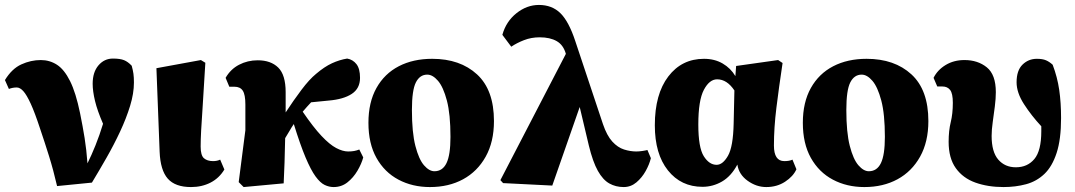

<svg xmlns="http://www.w3.org/2000/svg" viewBox="-20 -741 4350 777"><path d="M211 12Q196 -53 178.5 -109Q161 -165 142 -221Q121 -285 104.5 -321Q88 -357 74.5 -372Q61 -387 48 -387Q31 -387 16 -381L0 -417Q28 -463 66.5 -480.5Q105 -498 145 -498Q181 -498 210.5 -479Q240 -460 263.5 -413Q287 -366 304 -283Q315 -229 322.5 -182Q330 -135 334 -80Q350 -112 366.5 -153Q383 -194 397 -240Q374 -293 364.5 -332.5Q355 -372 355 -402Q355 -449 378.5 -476.5Q402 -504 437 -504Q466 -504 482 -497.5Q498 -491 513 -475Q518 -457 520 -442.5Q522 -428 522 -407Q522 -363 506.5 -312.5Q491 -262 466 -208.5Q441 -155 411 -102.5Q381 -50 352 -2Z M753 16Q689 16 659 -18Q629 -52 626 -127L613 -465L793 -498L811 -487Q805 -381 800.5 -316Q796 -251 794 -213Q792 -175 792 -148Q792 -112 805.5 -100.5Q819 -89 842 -89Q859 -89 871 -95L888 -55Q867 -20 832 -2Q797 16 753 16Z M966 16 946 -4 973 -214V-318Q973 -358 962.5 -374Q952 -390 929 -390H908L893 -426Q913 -461 947.5 -479Q982 -497 1023 -497Q1076 -497 1106 -467.5Q1136 -438 1136 -368V-286Q1168 -335 1200 -377.5Q1232 -420 1259 -442Q1293 -471 1323.5 -485Q1354 -499 1385 -504Q1408 -500 1422.5 -481.5Q1437 -463 1437 -426Q1437 -383 1403.5 -361Q1370 -339 1310 -334L1239 -327Q1231 -318 1222 -308.5Q1213 -299 1205 -289Q1248 -226 1281 -191Q1314 -156 1340.5 -142Q1367 -128 1389 -128Q1403 -128 1413.5 -130Q1424 -132 1434 -136L1450 -104Q1443 -78 1426.5 -50Q1410 -22 1386 -3Q1362 16 1330 16Q1312 16 1294 7.5Q1276 -1 1257 -27Q1238 -53 1216.5 -104Q1195 -155 1169 -239Q1160 -226 1151.5 -211Q1143 -196 1134 -182Q1133 -133 1131.5 -83.5Q1130 -34 1128 1Z M1720 16Q1649 16 1592.5 -14Q1536 -44 1503.5 -102Q1471 -160 1471 -244Q1471 -327 1503.5 -385Q1536 -443 1594 -473Q1652 -503 1729 -503Q1842 -503 1910.5 -440Q1979 -377 1979 -251Q1979 -167 1945.5 -107Q1912 -47 1854 -15.5Q1796 16 1720 16ZM1738 -48Q1771 -48 1787 -81Q1803 -114 1803 -187Q1803 -279 1788.5 -334Q1774 -389 1752.5 -414Q1731 -439 1709 -439Q1679 -439 1663 -407.5Q1647 -376 1647 -296Q1647 -205 1661 -150.5Q1675 -96 1696 -72Q1717 -48 1738 -48Z M2504 16Q2472 16 2446 1.5Q2420 -13 2399.5 -49.5Q2379 -86 2363 -152L2326 -308L2215 10L2016 0L2005 -12L2270 -523Q2260 -559 2233 -574.5Q2206 -590 2164 -590Q2130 -590 2100.5 -578.5Q2071 -567 2049 -552L2013 -600Q2028 -654 2070 -687.5Q2112 -721 2161 -721Q2214 -721 2248 -687.5Q2282 -654 2308 -575L2420 -239Q2436 -192 2458 -168Q2480 -144 2505.5 -136Q2531 -128 2555 -128Q2566 -128 2579.5 -130Q2593 -132 2600 -134L2614 -101Q2608 -76 2593 -49Q2578 -22 2555.5 -3Q2533 16 2504 16Z M2806 -237Q2806 -144 2828 -109Q2850 -74 2880 -74Q2905 -74 2926 -110.5Q2947 -147 2949 -241L2952 -375Q2922 -420 2882 -420Q2851 -420 2828.5 -377.5Q2806 -335 2806 -237ZM2823 15Q2736 15 2683 -51.5Q2630 -118 2630 -234Q2630 -360 2684.5 -431.5Q2739 -503 2829 -503Q2872 -503 2904.5 -484Q2937 -465 2956 -433L2959 -474L3129 -498L3147 -486Q3132 -386 3122 -305Q3112 -224 3112 -152Q3112 -89 3154 -89Q3175 -89 3187 -95L3203 -56Q3190 -27 3157 -5.5Q3124 16 3081 16Q3041 16 3005.5 -9.5Q2970 -35 2964 -75Q2939 -28 2902 -6.5Q2865 15 2823 15Z M3478 16Q3407 16 3350.5 -14Q3294 -44 3261.5 -102Q3229 -160 3229 -244Q3229 -327 3261.5 -385Q3294 -443 3352 -473Q3410 -503 3487 -503Q3600 -503 3668.5 -440Q3737 -377 3737 -251Q3737 -167 3703.5 -107Q3670 -47 3612 -15.5Q3554 16 3478 16ZM3496 -48Q3529 -48 3545 -81Q3561 -114 3561 -187Q3561 -279 3546.5 -334Q3532 -389 3510.5 -414Q3489 -439 3467 -439Q3437 -439 3421 -407.5Q3405 -376 3405 -296Q3405 -205 3419 -150.5Q3433 -96 3454 -72Q3475 -48 3496 -48Z M4041 16Q3978 16 3927.5 -2Q3877 -20 3848 -60.5Q3819 -101 3819 -167Q3819 -212 3827.5 -246.5Q3836 -281 3836 -325Q3836 -363 3825 -377Q3814 -391 3794 -391H3773L3758 -426Q3774 -458 3807 -478Q3840 -498 3883 -498Q3937 -498 3973.5 -468.5Q4010 -439 4010 -368Q4010 -342 4006 -310.5Q4002 -279 3997.5 -247.5Q3993 -216 3993 -191Q3993 -126 4020 -95Q4047 -64 4091 -64Q4138 -64 4166 -97.5Q4194 -131 4194 -210Q4194 -215 4194 -220.5Q4194 -226 4194 -230Q4154 -273 4124 -319.5Q4094 -366 4094 -408Q4094 -456 4118 -479.5Q4142 -503 4176 -503Q4199 -503 4213 -497Q4227 -491 4240 -479Q4259 -429 4266.5 -377.5Q4274 -326 4274 -263Q4274 -177 4256 -122Q4238 -67 4206.5 -37Q4175 -7 4132.5 4.5Q4090 16 4041 16Z"/></svg>

Font: Source Serif Pro Black
Style: Regular
Weight: 900
Designer: Frank Grießhammer
Foundry: Adobe Systems Incorporated
Version: Version 3.001;hotconv 1.0.111;makeotfexe 2.5.65597